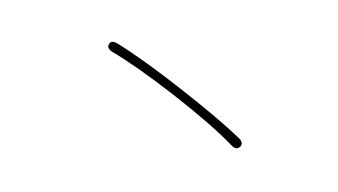

<svg xmlns="http://www.w3.org/2000/svg" viewBox="-51 -657 1103 626"><g transform="rotate(-10 500.0 -344.0)"><path d="M700 -141Q685 -131 672 -151Q622 -226 517 -343Q414 -457 344 -517Q326 -533 337 -545Q347 -557 365 -541Q436 -478 540.5 -361.5Q645 -245 700 -170Q714 -151 700 -141Z"/></g></svg>

Font: Resource Han Rounded JP ExtraLight
Style: Regular
Weight: 250
Designer: Cyano Hao (round all glyphs); Ryoko NISHIZUKA 西塚涼子 (kana, bopomofo & ideographs); Paul D. Hunt (Latin, Greek & Cyrillic)
Foundry: Cyano Hao
Version: 0.990